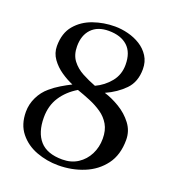

<svg xmlns="http://www.w3.org/2000/svg" viewBox="-135 -842 859 950"><g transform="rotate(20 295.0 -367.0)"><path d="M441 -195Q441 -239 423.5 -269Q406 -299 377 -319Q348 -339 313 -353.5Q278 -368 243 -380Q191 -349 161 -303Q131 -257 131 -195Q131 -116 169 -73Q207 -30 287 -30Q334 -30 368.5 -52.5Q403 -75 422 -112.5Q441 -150 441 -195ZM422 -577Q422 -642 386.5 -674.5Q351 -707 287 -707Q229 -707 197 -673.5Q165 -640 165 -582Q165 -537 187 -508Q209 -479 243.5 -460.5Q278 -442 315 -428Q360 -449 391 -487Q422 -525 422 -577ZM552 -229Q552 -150 513.5 -98.5Q475 -47 412.5 -21.5Q350 4 278 4Q218 4 163 -16.5Q108 -37 73 -80.5Q38 -124 38 -191Q38 -231 56 -268Q74 -305 104 -330Q127 -350 154.5 -366.5Q182 -383 208 -396Q177 -409 145.5 -430.5Q114 -452 92.5 -482Q71 -512 71 -549Q71 -617 106 -658.5Q141 -700 195.5 -719Q250 -738 309 -738Q343 -738 378.5 -729Q414 -720 443.5 -701.5Q473 -683 491.5 -654Q510 -625 510 -586Q510 -519 470.5 -478.5Q431 -438 373 -412Q413 -400 454.5 -375Q496 -350 524 -313Q552 -276 552 -229Z"/></g></svg>

Font: Kaisei HarunoUmi Medium
Style: Regular
Weight: 500
Designer: Font-Kai, 金井和夫
Foundry: KAZUO KANAI
Version: Version 5.003